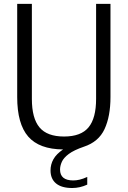

<svg xmlns="http://www.w3.org/2000/svg" viewBox="-20 -760 657 988"><path d="M351.5 207.5Q297 207.5 268.5 184Q240 160.5 240 117Q240 86 255 59.2Q270 32.5 304.5 9Q182 8 125.2 -57.2Q68.5 -122.5 68.5 -260.5V-740H144V-251Q144 -151.5 183.2 -104.5Q222.5 -57.5 309.5 -57.5Q396.5 -57.5 435.5 -104.5Q474.5 -151.5 474.5 -251V-740H548.5V-260.5Q548.5 -161.5 518 -95.8Q487.5 -30 411.5 -5Q360.5 12.5 334 32.2Q307.5 52 298.2 72.8Q289 93.5 289 112.5Q289 168.5 357 168.5Q372.5 168.5 389.8 164.5Q407 160.5 429 150.5V190Q391 207.5 351.5 207.5Z"/></svg>

Font: Encode Sans Cnd
Style: Regular
Weight: 400
Width: 3
Designer: Multiple Designers
Foundry: Impallari Type
Version: Version 3.002; ttfautohint (v1.8.3) -l 8 -r 50 -G 200 -x 14 